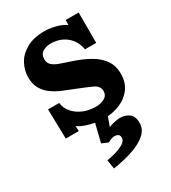

<svg xmlns="http://www.w3.org/2000/svg" viewBox="-189 -613 862 968"><g transform="rotate(-30 242.5 -128.5)"><path d="M271 16Q228 16 187 5Q146 -6 123 -23L125 7H49L45 -165H110Q115 -119 158 -87.5Q201 -56 265 -56Q290 -56 312 -68Q334 -80 334 -106Q333 -135 303.5 -149Q274 -163 218 -185Q187 -197 155.5 -210Q124 -223 97.5 -241.5Q71 -260 55 -287.5Q39 -315 39 -355Q39 -394 58.5 -431Q78 -468 120 -492Q162 -516 227 -516Q254 -516 288.5 -507.5Q323 -499 347 -482V-511H423V-334H358Q349 -386 312 -416Q275 -446 221 -446Q196 -446 175.5 -434Q155 -422 155 -393Q155 -370 171 -356.5Q187 -343 215 -334Q243 -325 277 -313Q328 -296 367.5 -273Q407 -250 430 -217.5Q453 -185 453 -138Q453 -86 427 -52Q401 -18 359.5 -1Q318 16 271 16ZM184 259 176 207Q188 205 208 200.5Q228 196 248 188.5Q268 181 282 170Q296 159 296 144Q296 127 283 122Q270 117 254 121Q238 125 228 133L191 117L222 -10H298L270 69Q282 62 303.5 57.5Q325 53 338 53Q370 54 390.5 70.5Q411 87 411 123Q411 158 387 182Q363 206 326.5 221.5Q290 237 251.5 246Q213 255 184 259Z"/></g></svg>

Font: Lora
Style: Bold
Weight: 700
Designer: Olga Karpushina, Alexei Vanyashin (Cyrillic)
Foundry: Cyreal
Version: Version 3.006; ttfautohint (v1.8.4.7-5d5b);gftools[0.9.30]